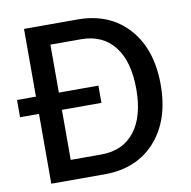

<svg xmlns="http://www.w3.org/2000/svg" viewBox="-89 -799 872 878"><g transform="rotate(-10 347.0 -359.5)"><path d="M327.1 -718.8Q475.6 -718.8 563 -621.6Q650.4 -524.4 650.4 -359.4Q650.4 -194.3 563 -97.2Q475.6 0 327.1 0H79.1V-324.2H-8.8V-404.3H79.1V-718.8ZM185.5 -91.8H327.1Q427.7 -91.8 482.4 -161.6Q537.1 -231.4 537.1 -359.4Q537.1 -487.3 482.4 -557.1Q427.7 -627 327.1 -627H185.5V-404.3H369.1V-324.2H185.5Z"/></g></svg>

Font: Min Sans Medium
Style: Regular
Weight: 500
Designer: Jinseong-Kim, NotoSansCJK, Nunito
Foundry: Jinseong-Kim
Version: Version 1.400;Glyphs 3.1.2 (3151)